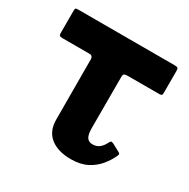

<svg xmlns="http://www.w3.org/2000/svg" viewBox="-127 -637 753 765"><g transform="rotate(30 250.0 -254.5)"><path d="M449 -96.2Q451.5 -101.7 449.5 -104.6Q447.5 -107.5 441 -110.5L409 -127.8Q402.8 -130.5 399 -130.3Q395.3 -130 392.3 -123.8Q382.5 -103.3 369.6 -93.3Q356.8 -83.3 339 -83.3Q320.5 -83.3 312.3 -96.1Q304 -109 304 -138.8V-373.5Q304 -385 309 -387.5Q314 -390 324.5 -390H466Q475 -390 478.8 -391.7Q482.5 -393.5 482.5 -402.5V-503.5Q482.5 -514 479.3 -517Q476 -520 466 -520H22.5Q13 -520 10.3 -518.2Q7.5 -516.5 7.5 -507V-405Q7.5 -395 11 -392.5Q14.5 -390 25 -390H147.8Q163.8 -390 163.8 -373L164.5 -95.5Q164.8 -43.7 199 -16.4Q233.3 11 293 11Q337 11 367.5 -4.9Q398 -20.8 417.9 -45.5Q437.8 -70.2 449 -96.2Z"/></g></svg>

Font: Besley
Style: Regular
Weight: 400
Designer: Owen Earl
Foundry: indestructible type*
Version: Version 4.000